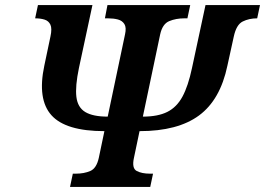

<svg xmlns="http://www.w3.org/2000/svg" viewBox="-20 -734 1041 754"><path d="M255 0 266 -52H278Q310 -52 334.5 -62.5Q359 -73 368 -114L390 -219Q238 -219 182 -281.5Q126 -344 154 -476L178 -590Q185 -622 178 -637Q171 -652 155 -657Q139 -662 118 -662L129 -714H343L290 -467Q275 -395 280 -353.5Q285 -312 315 -294Q345 -276 403 -276L471 -599Q477 -626 468.5 -639.5Q460 -653 443 -657.5Q426 -662 404 -662H392L402 -714H727L716 -662H704Q671 -662 644.5 -651Q618 -640 609 -599L541 -276Q600 -276 637 -294.5Q674 -313 696.5 -354.5Q719 -396 734 -467L787 -714H1001L990 -662Q958 -662 933 -649.5Q908 -637 898 -590L873 -476Q845 -342 761.5 -280.5Q678 -219 528 -219L506 -114Q497 -73 517 -62.5Q537 -52 569 -52H581L570 0Z"/></svg>

Font: Noto Serif SemiCondensed
Style: Bold Italic
Weight: 700
Width: 4
Italic angle: -12°
Designer: Monotype Design Team
Foundry: Monotype Imaging Inc.
Version: Version 2.014